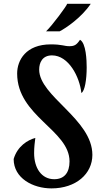

<svg xmlns="http://www.w3.org/2000/svg" viewBox="-20 -993 543 1022"><path d="M250.5 -756.8C117.7 -756.8 71.3 -672.4 71.3 -601.6C71.3 -374 350.1 -300.8 350.1 -133.8C350.1 -74.7 322.8 -39.1 268.6 -39.1C201.2 -39.1 161.6 -98.1 161.6 -178.2C161.6 -211.4 165 -232.9 168 -258.8C127.9 -248 72.8 -215.3 52.7 -146.5C52.7 -44.4 155.3 9.8 253.9 9.8C384.8 9.8 471.7 -67.9 471.7 -168.5C471.7 -358.9 188.5 -480 188.5 -622.6C188.5 -659.2 205.1 -698.2 256.8 -698.2C345.7 -698.2 404.3 -583 413.1 -498C431.6 -507.8 441.4 -570.3 441.4 -634.3C441.4 -669.9 438.5 -763.7 405.8 -781.2C387.7 -753.9 376 -747.1 349.1 -747.1C321.3 -747.1 310.5 -756.8 250.5 -756.8ZM337.4 -972.7C337.4 -964.8 258.3 -857.4 225.1 -826.2H297.4C332.5 -844.2 415 -900.9 462.9 -972.7Z"/></svg>

Font: Amarante
Style: Regular
Weight: 400
Designer: Karolina Lach
Foundry: Sorkin Type Co.
Version: Version 1.001